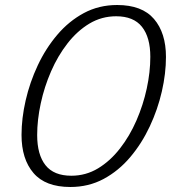

<svg xmlns="http://www.w3.org/2000/svg" viewBox="-20 -737 690 767"><path d="M448 -717Q547.5 -717 595.2 -661.2Q643 -605.5 643 -509.5Q643 -443.5 626.5 -371.5Q610 -299.5 578.2 -231.8Q546.5 -164 500.2 -109.2Q454 -54.5 394 -22.2Q334 10 261 10Q161.5 10 113.8 -45.8Q66 -101.5 66 -198Q66 -264 82.5 -336Q99 -408 130.8 -475.8Q162.5 -543.5 208.8 -598Q255 -652.5 315 -684.8Q375 -717 448 -717ZM128.5 -197.5Q128.5 -119 161.8 -77Q195 -35 265 -35Q323 -35 371.8 -64.5Q420.5 -94 459.2 -143.8Q498 -193.5 525 -255.5Q552 -317.5 566.2 -383.2Q580.5 -449 580.5 -510Q580.5 -588 547 -630Q513.5 -672 444 -672Q386 -672 337.2 -642.8Q288.5 -613.5 249.8 -563.8Q211 -514 184 -452Q157 -390 142.8 -324Q128.5 -258 128.5 -197.5Z"/></svg>

Font: Newsreader 6pt Light
Style: Italic
Weight: 300
Italic angle: -17°
Designer: Hugues Gentile
Foundry: Production Type
Version: Version 1.003; ttfautohint (v1.8.3)